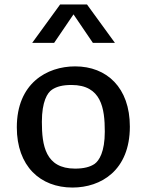

<svg xmlns="http://www.w3.org/2000/svg" viewBox="-20 -830 660 862"><path d="M305.5 12C433 12 563 -64.5 563 -261.5C563 -436.5 459.5 -532 317.5 -532C190.5 -532 55.5 -456 55.5 -258.5C55.5 -84 160.5 12 305.5 12ZM124.5 -637.5H223L310 -765.5L397 -637.5H496L370.5 -810H250ZM168 -283C168 -374 192.5 -413.5 213.5 -427.5C234.5 -441.5 261.5 -448.5 301 -448.5C435 -448.5 450.5 -344 450.5 -239C450.5 -148 425 -108.5 404.5 -94C384.5 -80.5 356.5 -73 317 -73C183.5 -73 168 -177.5 168 -283Z"/></svg>

Font: Monaspace Argon Medium
Style: Regular
Weight: 500
Designer: Riley Cran & the Lettermatic Team
Foundry: Lettermatic
Version: Version 1.000 (Monaspace Argon)